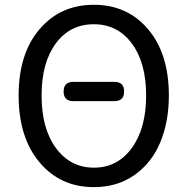

<svg xmlns="http://www.w3.org/2000/svg" viewBox="-20 -767 781 800"><path d="M457 -345.7H285.2Q245.1 -345.7 245.1 -385.7Q245.1 -425.8 285.2 -425.8H457Q497.1 -425.8 497.1 -385.7Q497.1 -345.7 457 -345.7ZM683.6 -369.1Q683.6 -260.7 648.4 -175.3Q613.3 -89.8 541.5 -38.6Q469.7 12.7 371.1 12.7Q231.4 12.7 144.5 -90.8Q57.6 -194.3 57.6 -369.1Q57.6 -543 144.5 -645Q231.4 -747.1 371.1 -747.1Q510.7 -747.1 597.2 -645Q683.6 -543 683.6 -369.1ZM212.9 -150.4Q273.4 -68.4 371.1 -68.4Q469.7 -68.4 529.3 -150.4Q588.9 -232.4 588.9 -369.1Q588.9 -505.9 529.3 -585.9Q469.7 -666 371.1 -666Q271.5 -666 212.4 -585.9Q153.3 -505.9 153.3 -369.1Q153.3 -231.4 212.9 -150.4Z"/></svg>

Font: GenSenMaruGothic TW TTF Regular
Style: Regular
Weight: 400
Version: Version 1.301